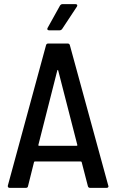

<svg xmlns="http://www.w3.org/2000/svg" viewBox="-20 -911 562 931"><path d="M406 -9 376 -125Q375 -128 371 -128H150Q145 -128 145 -125L116 -9Q115 0 105 0H27Q22 0 19.5 -3Q17 -6 18 -11L203 -691Q205 -700 214 -700H308Q317 -700 319 -691L505 -11L506 -8Q506 0 496 0H417Q408 0 406 -9ZM170 -204H351Q353 -204 354.5 -205.5Q356 -207 355 -208L262 -570Q261 -572 260 -572Q259 -572 258 -570L166 -208Q165 -207 166.5 -205.5Q168 -204 170 -204ZM283 -891H346Q352 -891 354 -887.5Q356 -884 353 -879L281 -770Q276 -764 269 -764H218Q212 -764 210 -767.5Q208 -771 211 -776L271 -884Q276 -891 283 -891Z"/></svg>

Font: Barlow Semi Condensed Medium
Style: Regular
Weight: 500
Width: 4
Designer: Jeremy Tribby
Foundry: Tribby Type
Version: Version 1.422; ttfautohint (v1.8)